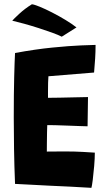

<svg xmlns="http://www.w3.org/2000/svg" viewBox="-20 -874 518 900"><path d="M408.5 6.5Q359 3.5 311.2 1Q263.5 -1.5 214 -3.5Q174 -5.5 132.2 -7.8Q90.5 -10 50.5 -12Q47 -96.5 45.8 -175.2Q44.5 -254 44.5 -324Q44.5 -435.5 46.5 -513.2Q48.5 -591 50.5 -625.5Q144.5 -643 225.2 -651Q306 -659 360.2 -661.2Q414.5 -663.5 428 -663.5Q428 -631 426 -599.8Q424 -568.5 421 -534L207 -516.5Q206 -507.5 205.5 -486.8Q205 -466 205 -445Q205 -424 205 -415.5Q224.5 -415.5 260.5 -416.2Q296.5 -417 333.2 -417.8Q370 -418.5 392.5 -419L390.5 -282Q382 -282 355.2 -283Q328.5 -284 296.2 -285.2Q264 -286.5 237 -287.2Q210 -288 201.5 -287.5Q201 -279 200.5 -254.2Q200 -229.5 199.8 -203Q199.5 -176.5 199.5 -163.5Q206 -163.5 234.5 -163.8Q263 -164 293 -164Q330.5 -164 367 -162Q403.5 -160 424.5 -158.5Q424.5 -131.5 421.5 -96Q418.5 -60.5 414.8 -31Q411 -1.5 408.5 6.5ZM129.5 -854Q140.5 -853 166.2 -842.5Q192 -832 224.2 -815.5Q256.5 -799 287 -780.5Q317.5 -762 338.5 -745.5L269.5 -702Q253 -710.5 224 -721Q195 -731.5 160.8 -742.5Q126.5 -753.5 94 -762.5Q61.5 -771.5 37.5 -777Q43.5 -784.5 70.2 -809.2Q97 -834 129.5 -854Z"/></svg>

Font: Grandstander
Style: Bold
Weight: 700
Designer: Tyler Finck
Foundry: Etcetera Type Co
Version: Version 1.200; ttfautohint (v1.8.3)